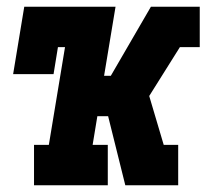

<svg xmlns="http://www.w3.org/2000/svg" viewBox="-20 -550 640 570"><path d="M81 0V-120H125L173 -410H152L139 -330H19L52 -530H323L289 -325H309L428 -530H573V-410H514L423 -265L466 -120H509V0H352L301 -205H269L255 -120H300V0Z"/></svg>

Font: Iosevka Curly Slab HvExObl
Style: Regular
Weight: 900
Width: 7
Italic angle: -9°
Monospace: yes
Designer: Belleve Invis
Foundry: Belleve Invis
Version: Version 11.1.0; ttfautohint (v1.8.3)